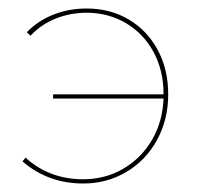

<svg xmlns="http://www.w3.org/2000/svg" viewBox="-20 -429 465 452"><path d="M376 -207Q376 -148 350 -100Q324 -52 278 -24.5Q232 3 176 3Q93 3 33 -49L40 -58Q96 -7 176 -7Q228 -7 270.5 -32Q313 -57 338 -100Q363 -143 365 -197H105V-207H365Q365 -263 341.5 -306.5Q318 -350 276.5 -374.5Q235 -399 184 -399Q145 -399 110.5 -385Q76 -371 52 -345L43 -353Q69 -380 105.5 -394.5Q142 -409 184 -409Q239 -409 282.5 -383.5Q326 -358 351 -312Q376 -266 376 -207Z"/></svg>

Font: Ysabeau Infant Hairline
Style: Regular
Weight: 100
Designer: Christian Thalmann (Catharsis Fonts)
Version: Version 0.003